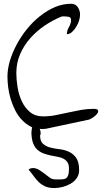

<svg xmlns="http://www.w3.org/2000/svg" viewBox="-20 -667 556 994"><path d="M127.9 210.9Q133.8 206.1 139.2 204.6Q144.5 203.1 151.4 203.1Q167 203.1 182.1 212.4Q197.3 221.7 210.9 232.4Q224.6 243.2 237.3 252.4Q250 261.7 265.6 261.7Q281.2 261.7 294.9 261.7Q308.6 261.7 317.4 258.3Q326.2 254.9 331.5 243.7Q336.9 232.4 336.9 209Q337.9 186.5 329.6 173.8Q321.3 161.1 308.1 154.3Q294.9 147.5 277.3 144.5Q259.8 141.6 241.7 137.7Q223.6 133.8 206.1 127.4Q188.5 121.1 174.3 108.9Q160.2 96.7 151.9 75.7Q143.6 54.7 142.6 20.5Q143.6 2 146.5 -7.8Q142.6 -9.8 138.7 -11.7Q113.3 -25.4 93.3 -46.4Q73.2 -67.4 59.1 -95.2Q44.9 -123 35.6 -153.3Q26.4 -183.6 22.5 -213.9Q18.6 -244.1 18.6 -270.5Q18.6 -309.6 31.2 -352.1Q43.9 -394.5 66.4 -436.5Q88.9 -478.5 119.6 -516.6Q150.4 -554.7 187.5 -584Q224.6 -613.3 265.6 -630.9Q306.6 -647.5 347.7 -647.5Q371.1 -647.5 382.8 -629.9Q394.5 -612.3 394.5 -590.8Q394.5 -578.1 389.6 -561.5Q384.8 -544.9 375 -528.8Q365.2 -512.7 353 -501.5Q340.8 -490.2 326.2 -490.2Q326.2 -500 329.1 -509.3Q332 -518.6 336.9 -526.9Q341.8 -535.2 344.7 -543.9Q347.7 -552.7 347.7 -563.5Q347.7 -577.1 336.4 -579.6Q325.2 -582 314.5 -582Q312.5 -582 306.6 -582Q302.7 -582 300.8 -582Q255.9 -564.5 212.9 -535.6Q169.9 -506.8 136.7 -469.2Q103.5 -431.6 84 -386.2Q64.5 -340.8 64.5 -289.1Q64.5 -255.9 70.8 -216.3Q77.1 -176.8 92.8 -143.1Q108.4 -109.4 135.3 -86.9Q162.1 -64.5 202.1 -64.5Q235.4 -64.5 268.1 -70.8Q300.8 -77.1 333.5 -84.5Q366.2 -91.8 398.9 -97.7Q431.6 -103.5 464.8 -103.5Q472.7 -103.5 480.5 -101.6Q488.3 -99.6 488.3 -89.8Q488.3 -85 482.4 -77.6Q476.6 -70.3 467.8 -63.5Q459 -56.6 451.2 -52.7Q443.4 -48.8 441.4 -47.9L215.8 0Q213.9 0 207.5 0.5Q201.2 1 197.3 1Q191.4 1 185.5 0Q189.5 9.8 190.4 19.5Q191.4 29.3 187.5 33.2Q187.5 64.5 202.6 77.6Q217.8 90.8 239.7 96.7Q261.7 102.5 288.1 105.5Q314.5 108.4 336.9 118.7Q359.4 128.9 374.5 150.4Q389.6 171.9 389.6 213.9Q389.6 237.3 377.4 254.9Q365.2 272.5 346.2 283.7Q327.1 294.9 304.7 300.8Q281.2 306.6 261.7 306.6Q233.4 306.6 214.8 298.3Q196.3 290 182.1 276.9Q168 263.7 155.8 246.6Q143.6 229.5 127.9 210.9Z"/></svg>

Font: Indie Flower
Style: Regular
Weight: 400
Designer: Kimberly Geswein
Foundry: Kimberly Geswein
Version: Version 1.001 2010